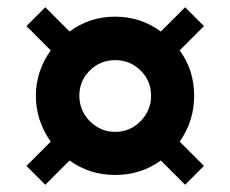

<svg xmlns="http://www.w3.org/2000/svg" viewBox="-20 -585 636 530"><path d="M228 -390.5Q199 -362 199 -321Q199 -280 228 -250.5Q257 -221 298 -221Q339 -221 368 -250.5Q397 -280 397 -321Q397 -362 368 -390.5Q339 -419 298 -419Q257 -419 228 -390.5ZM476 -194 543 -127 491 -75 424 -142Q369 -102 298 -102Q227 -102 172 -142L105 -75L53 -127L120 -194Q79 -252 79 -321Q79 -388 120 -446L53 -513L105 -565L172 -498Q227 -539 298 -539Q368 -539 424 -498L491 -565L543 -513L476 -446Q516 -391 516 -321Q516 -251 476 -194Z"/></svg>

Font: Atkinson Hyperlegible Pro
Style: Bold
Weight: 700
Designer: Elliott Scott, Megan Eiswerth, Linus Boman, Theodore Petrosky, Jacob Perez
Foundry: Braille Institute
Version: Version 1.5.1